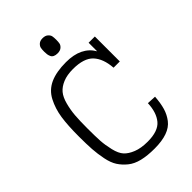

<svg xmlns="http://www.w3.org/2000/svg" viewBox="-278 -1055 1175 1175"><g transform="rotate(-45 309.5 -467.5)"><path d="M508 -730V-656Q457 -744 326 -744Q242 -744 188 -719.5Q134 -695 106.5 -642Q79 -589 69.5 -526Q60 -463 60 -365Q60 -300 63 -255Q66 -210 75.5 -163Q85 -116 104 -86.5Q123 -57 153 -32.5Q183 -8 228.5 3Q274 14 336 14Q400 14 444 -1.5Q488 -17 512 -48.5Q536 -80 547 -117.5Q558 -155 562 -209L503 -212Q500 -134 463.5 -90Q427 -46 336 -46Q279 -46 240 -61.5Q201 -77 180 -100Q159 -123 148 -169Q137 -215 134.5 -255Q132 -295 132 -365Q132 -431 135.5 -474.5Q139 -518 150.5 -561.5Q162 -605 182.5 -629.5Q203 -654 239 -669Q275 -684 326 -684Q421 -684 461.5 -640.5Q502 -597 508 -514H562V-730ZM328 -818Q351 -818 363.5 -829Q376 -840 378.5 -852Q381 -864 381 -883Q381 -903 378.5 -915Q376 -927 363.5 -938Q351 -949 328 -949Q306 -949 294 -938Q282 -927 279.5 -915Q277 -903 277 -883Q277 -869 278.5 -859.5Q280 -850 284.5 -839.5Q289 -829 300 -823.5Q311 -818 328 -818Z"/></g></svg>

Font: Glegoo
Style: Regular
Weight: 400
Version: Version 2.0.1; ttfautohint (v0.9) -r 48 -G 60